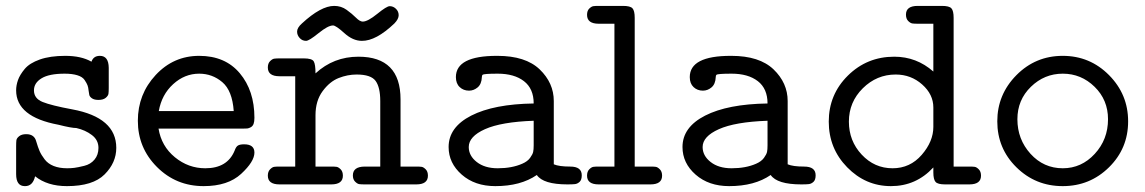

<svg xmlns="http://www.w3.org/2000/svg" viewBox="-20 -631 3919 657"><path d="M35.2 -35.2V-130.9Q35.2 -144 36.1 -151.1Q37.1 -158.2 45.7 -165Q54.2 -171.9 69.8 -171.9Q97.7 -171.9 104 -147Q109.9 -127 115.5 -114Q121.1 -101.1 132.6 -85.9Q144 -70.8 163.6 -63Q183.1 -55.2 210 -55.2Q222.2 -55.2 234.1 -56.6Q246.1 -58.1 268.1 -63.5Q290 -68.8 303.5 -85Q316.9 -101.1 316.9 -125Q316.9 -151.9 294.4 -168.9Q272 -186 241.2 -192.9Q224.1 -192.9 180.2 -204.1Q35.2 -231 35.2 -321.8Q35.2 -338.9 41.5 -356.9Q47.9 -375 64.5 -395Q81.1 -415 116.5 -427.5Q151.9 -439.9 203.1 -439.9Q258.3 -439.9 293 -419.9Q299.8 -439.9 321.8 -439.9Q351.6 -439.9 352.1 -398.9V-330.1Q352.1 -316.9 351.1 -310.1Q350.1 -303.2 341.6 -296.1Q333 -289.1 316.9 -289.1Q302.7 -289.1 294.9 -294.4Q287.1 -299.8 285.6 -305.9Q284.2 -312 283.2 -320.8Q282.2 -332 279.5 -339.1Q276.9 -346.2 269.5 -357.2Q262.2 -368.2 244.6 -373.5Q227.1 -378.9 201.2 -378.9Q147.9 -378.9 122.1 -363Q96.2 -347.2 96.2 -321.8Q96.2 -293.9 126 -282Q155.8 -270 227.1 -256.8Q377.9 -229 377.9 -125Q377.9 -74.2 337.9 -34.2Q297.9 5.9 209 5.9Q142.1 5.9 100.1 -27.8Q92.3 5.9 65.9 5.9Q65.4 5.9 64.9 5.9Q35.2 5.9 35.2 -35.2Z M451.7 -217.8Q451.7 -308.6 512.7 -374.3Q573.7 -439.9 661.6 -439.9Q750.5 -439.9 800.5 -380.4Q850.6 -320.8 850.6 -228Q850.6 -214.8 847.7 -207Q844.7 -199.2 838.1 -195.6Q831.5 -191.9 826.2 -191.4Q820.8 -190.9 810.5 -190.9H522.5Q532.2 -130.9 578.4 -93Q624.5 -55.2 682.6 -55.2Q757.8 -55.2 782.7 -115.2Q787.6 -129.4 794.7 -133.3Q801.8 -137.2 815.4 -137.2Q850.6 -137.2 850.6 -108.9Q850.6 -78.1 805.2 -36.1Q759.8 5.9 676.8 5.9Q582.5 5.9 517.1 -59.6Q451.7 -125 451.7 -217.8ZM523.4 -251H779.8Q774.9 -320.8 740.7 -349.9Q706.5 -378.9 661.6 -378.9Q611.8 -378.9 572.5 -343Q533.2 -307.1 523.4 -251Z M896.5 -29.8Q896.5 -43.9 904.1 -51.5Q911.6 -59.1 918 -60.1Q924.3 -61 936.5 -61H990.2V-370.1H936.5Q896.5 -370.1 896.5 -399.9Q896.5 -414.1 904.1 -421.6Q911.6 -429.2 918 -430.2Q924.3 -431.2 936.5 -431.2H1019.5Q1047.4 -431.2 1053.5 -421.1Q1059.6 -411.1 1059.6 -379.9Q1121.6 -437 1206.5 -437Q1350.6 -437 1350.6 -291V-61H1404.3Q1416.5 -61 1422.9 -60.1Q1429.2 -59.1 1436.8 -51.5Q1444.3 -43.9 1444.3 -29.8Q1444.3 0 1404.3 0H1227.5Q1215.3 0 1209 -1Q1202.6 -2 1195.1 -9.5Q1187.5 -17.1 1187.5 -30.8Q1187.5 -60.5 1227.5 -61H1281.2V-285.2Q1281.2 -332 1265.4 -354Q1249.5 -376 1200.2 -376Q1169.4 -376 1138.9 -364Q1108.4 -352.1 1084 -319.1Q1059.6 -286.1 1059.6 -236.8V-61H1113.3Q1125.5 -61 1131.8 -60.1Q1138.2 -59.1 1145.8 -51.5Q1153.3 -43.9 1153.3 -29.8Q1153.3 0 1113.3 0H936.5Q896.5 0 896.5 -29.8ZM996.6 -522.9Q996.6 -536.1 1013.2 -550.8Q1078.1 -610.8 1123.5 -610.8Q1147.5 -610.8 1166 -597.4Q1184.6 -584 1198 -570.6Q1211.4 -557.1 1221.2 -557.1Q1238.3 -557.1 1270.8 -583.5Q1303.2 -609.9 1313.5 -609.9Q1325.7 -609.9 1335 -600.8Q1344.2 -591.8 1344.2 -578.9Q1344.2 -565.9 1329.6 -550.8Q1266.6 -490.7 1218.3 -491.2Q1187.5 -491.2 1158.4 -517.6Q1129.4 -543.9 1119.6 -543.9Q1102.5 -543.9 1070.1 -517.6Q1037.6 -491.2 1027.3 -491.2Q1014.2 -491.2 1005.4 -501Q996.6 -510.7 996.6 -522.9Z M1515.1 -127.9Q1515.1 -195.8 1592.5 -235.4Q1669.9 -274.9 1806.2 -276.9Q1806.2 -327.6 1772.9 -353.3Q1739.7 -378.9 1683.1 -378.9Q1658.2 -378.9 1646 -377.9Q1633.8 -377 1631.3 -375Q1628.9 -373 1628.9 -367.2Q1627.9 -343.3 1614.5 -332Q1601.1 -320.8 1585 -320.8Q1565.9 -320.8 1553 -333Q1540 -345.2 1540 -367.2Q1540 -439.9 1680.2 -439.9Q1681.2 -439.9 1682.1 -439.9Q1778.3 -439.9 1826.7 -393.6Q1875 -347.2 1875 -285.2V-68.8Q1893.1 -61 1931.2 -61Q1970.7 -61 1970.7 -31.2Q1970.7 -15.6 1963.4 -8.8Q1956.1 -2 1947.5 -1Q1939 0 1921.9 0Q1838.9 0 1816.9 -32.2Q1761.7 5.9 1674.8 5.9Q1605 5.9 1560.1 -33.4Q1515.1 -72.8 1515.1 -127.9ZM1584 -127.9Q1584 -98.1 1611.3 -76.7Q1638.7 -55.2 1683.1 -55.2Q1731.9 -55.2 1767.1 -70.8Q1785.2 -78.6 1793.9 -90.8Q1802.7 -103 1804.4 -111.1Q1806.2 -119.1 1806.2 -133.8V-217.8Q1695.3 -213.9 1639.6 -189Q1584 -164.1 1584 -127.9Z M1988.8 -29.8Q1988.8 -43.9 1996.3 -51.5Q2003.9 -59.1 2010.3 -60.1Q2016.6 -61 2028.8 -61H2082.5V-549.8H2028.8Q1988.8 -549.8 1988.8 -580.1Q1988.8 -594.2 1996.3 -601.6Q2003.9 -608.9 2010.3 -609.9Q2016.6 -610.8 2028.8 -610.8H2111.8Q2136.7 -610.8 2144.3 -602.5Q2151.9 -594.2 2151.9 -569.8V-61H2205.6Q2217.8 -61 2224.1 -60.1Q2230.5 -59.1 2238 -51.5Q2245.6 -43.9 2245.6 -29.8Q2245.6 0 2205.6 0H2028.8Q1988.8 0 1988.8 -29.8Z M2315.4 -127.9Q2315.4 -195.8 2392.8 -235.4Q2470.2 -274.9 2606.4 -276.9Q2606.4 -327.6 2573.2 -353.3Q2540 -378.9 2483.4 -378.9Q2458.5 -378.9 2446.3 -377.9Q2434.1 -377 2431.6 -375Q2429.2 -373 2429.2 -367.2Q2428.2 -343.3 2414.8 -332Q2401.4 -320.8 2385.3 -320.8Q2366.2 -320.8 2353.3 -333Q2340.3 -345.2 2340.3 -367.2Q2340.3 -439.9 2480.5 -439.9Q2481.4 -439.9 2482.4 -439.9Q2578.6 -439.9 2627 -393.6Q2675.3 -347.2 2675.3 -285.2V-68.8Q2693.4 -61 2731.4 -61Q2771 -61 2771 -31.2Q2771 -15.6 2763.7 -8.8Q2756.3 -2 2747.8 -1Q2739.3 0 2722.2 0Q2639.2 0 2617.2 -32.2Q2562 5.9 2475.1 5.9Q2405.3 5.9 2360.4 -33.4Q2315.4 -72.8 2315.4 -127.9ZM2384.3 -127.9Q2384.3 -98.1 2411.6 -76.7Q2439 -55.2 2483.4 -55.2Q2532.2 -55.2 2567.4 -70.8Q2585.4 -78.6 2594.2 -90.8Q2603 -103 2604.7 -111.1Q2606.4 -119.1 2606.4 -133.8V-217.8Q2495.6 -213.9 2439.9 -189Q2384.3 -164.1 2384.3 -127.9Z M2815.9 -214.8Q2815.9 -307.6 2881.3 -372.3Q2946.8 -437 3040 -437Q3116.2 -437 3173.8 -386.2V-549.8H3120.1Q3107.9 -549.8 3101.6 -550.8Q3095.2 -551.8 3087.6 -559.3Q3080.1 -566.9 3080.1 -581.1Q3080.1 -610.8 3120.1 -610.8H3203.1Q3228 -610.8 3235.6 -602.5Q3243.2 -594.2 3243.2 -569.8V-61H3296.9Q3309.1 -61 3315.4 -60.1Q3321.8 -59.1 3329.3 -51.5Q3336.9 -43.9 3336.9 -29.8Q3336.9 0 3296.9 0H3213.9Q3189 0 3181.4 -8.5Q3173.8 -17.1 3173.8 -41V-58.1Q3114.7 5.9 3028.8 5.9Q2941.9 5.9 2878.9 -58.6Q2815.9 -123 2815.9 -214.8ZM2884.8 -214.8Q2884.8 -148.9 2928.5 -102.1Q2972.2 -55.2 3034.2 -55.2Q3094.2 -55.2 3134 -101.1Q3173.8 -147 3173.8 -196.8V-263.2Q3173.8 -308.1 3135.5 -342Q3097.2 -376 3044.9 -376Q2980 -376 2932.4 -328.9Q2884.8 -281.7 2884.8 -214.8Z M3392.6 -215.8Q3392.6 -307.6 3458 -373.8Q3523.4 -439.9 3616.5 -439.9Q3709.5 -439.9 3774.9 -374Q3840.3 -308.1 3840.3 -215.8Q3840.3 -123 3774.9 -58.6Q3709.5 5.9 3616.5 5.9Q3523.4 5.9 3458 -58.6Q3392.6 -123 3392.6 -215.8ZM3461.4 -223.1Q3461.4 -154.3 3506.3 -104.7Q3551.3 -55.2 3616.7 -55.2Q3680.7 -55.2 3726.1 -104.5Q3771.5 -153.8 3771.5 -223.1Q3771.5 -289.1 3725.6 -334Q3679.7 -378.9 3616.7 -378.9Q3553.7 -378.9 3507.6 -334Q3461.4 -289.1 3461.4 -223.1Z"/></svg>

Font: CMU Typewriter Text Variable Width
Style: Medium
Weight: 500
Version: Version 0.7.0